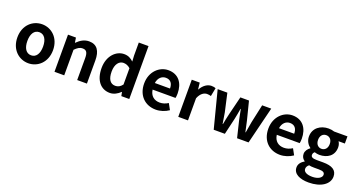

<svg xmlns="http://www.w3.org/2000/svg" viewBox="-55 -1638 5053 2720"><g transform="rotate(20 2472.0 -277.5)"><path d="M313.3 13.8C453.3 13.8 581.6 -94.2 581.6 -279.9C581.6 -465.5 453.3 -573.5 313.3 -573.5C172.5 -573.5 44.2 -465.5 44.2 -279.9C44.2 -94.2 172.5 13.8 313.3 13.8ZM313.3 -105.8C236.4 -105.8 194.5 -174.2 194.5 -279.9C194.5 -385.2 236.4 -454 313.3 -454C389.4 -454 431.5 -385.2 431.5 -279.9C431.5 -174.2 389.4 -105.8 313.3 -105.8Z M705.3 0H852V-385.1C893.3 -426 922.6 -447.7 968.1 -447.7C1023 -447.7 1047.5 -418 1047.5 -330.9V0H1194.2V-349.1C1194.2 -489.8 1141.7 -573.5 1021.2 -573.5C945.1 -573.5 887.7 -533.9 839.2 -485.9H836.4L825 -559.8H705.3Z M1543.2 13.8C1601.4 13.8 1657.3 -17.4 1698.2 -58.3H1701.7L1713 0H1832.7V-797.9H1685.9V-601.1L1691.2 -513C1650.5 -550.3 1612 -573.5 1548.7 -573.5C1428.5 -573.5 1313.5 -462.4 1313.5 -279.9C1313.5 -95.7 1403.4 13.8 1543.2 13.8ZM1580.5 -107.4C1507.2 -107.4 1464.6 -164.8 1464.6 -281.5C1464.6 -393.3 1518.4 -453.2 1581.1 -453.2C1616.6 -453.2 1652.1 -441.8 1685.9 -410.8V-164.8C1653.6 -123.2 1620.5 -107.4 1580.5 -107.4Z M2234.4 13.8C2303 13.8 2373.8 -9.9 2428.6 -47.9L2379.1 -138.2C2338.3 -113.1 2298.7 -99.6 2253.6 -99.6C2170.1 -99.6 2110.2 -147 2097.7 -238.4H2443.1C2446.7 -252.4 2449.8 -279 2449.8 -306.4C2449.8 -461.6 2370.5 -573.5 2215.7 -573.5C2083.1 -573.5 1955.2 -461.3 1955.2 -279.9C1955.2 -94.7 2077.2 13.8 2234.4 13.8ZM2095.4 -336.9C2107.1 -418.4 2159.2 -460.2 2218.1 -460.2C2290.5 -460.2 2324.3 -412 2324.3 -336.9Z M2571.3 0H2718V-333.6C2749.7 -415 2802.2 -444.2 2845.3 -444.2C2869.4 -444.2 2884.7 -440.6 2904.8 -435.2L2929.4 -561.8C2912.9 -569.2 2894.8 -573.5 2864.3 -573.5C2806 -573.5 2745.7 -534.1 2705.2 -460.8H2702.4L2691 -559.8H2571.3Z M3105.7 0H3273.8L3330.8 -243.8C3342.3 -296.4 3351.4 -348 3361.3 -407.5H3366.3C3377.4 -348 3386.8 -296.8 3398.9 -244.3L3457.9 0H3630.9L3769.3 -559.8H3632.3L3572.5 -284C3561.6 -228.7 3554.1 -175.4 3544.4 -120H3539.6C3527.2 -175.4 3516.5 -228.7 3503.5 -284L3433.7 -559.8H3303.8L3235.6 -284C3221.8 -229.5 3211.9 -175.4 3201.3 -120H3196.3C3186.8 -175.4 3179.3 -228.7 3169.6 -284L3107.6 -559.8H2961.6Z M4106.4 13.8C4175 13.8 4245.8 -9.9 4300.6 -47.9L4251.1 -138.2C4210.3 -113.1 4170.7 -99.6 4125.6 -99.6C4042.1 -99.6 3982.2 -147 3969.7 -238.4H4315.1C4318.7 -252.4 4321.8 -279 4321.8 -306.4C4321.8 -461.6 4242.5 -573.5 4087.7 -573.5C3955.1 -573.5 3827.2 -461.3 3827.2 -279.9C3827.2 -94.7 3949.2 13.8 4106.4 13.8ZM3967.4 -336.9C3979.1 -418.4 4031.2 -460.2 4090.1 -460.2C4162.5 -460.2 4196.3 -412 4196.3 -336.9Z M4622.8 243C4809.8 243 4928.2 157.3 4928.2 44.1C4928.2 -54 4854.1 -95.7 4719.4 -95.7H4623.5C4558.1 -95.7 4535.3 -112.3 4535.3 -141.4C4535.3 -164.9 4544.8 -176.7 4559.4 -190.2C4584.2 -181.5 4609.9 -177.1 4631.3 -177.1C4752 -177.1 4848.2 -240.4 4848.2 -367.3C4848.2 -401.5 4837.2 -432.6 4822.8 -451.9H4918.4V-559.8H4716.7C4693.1 -568.1 4663.6 -573.5 4631.3 -573.5C4513.1 -573.5 4405.8 -503.1 4405.8 -371.9C4405.8 -305.6 4442.2 -252.8 4481.4 -224.6V-220.6C4446.7 -196.8 4418.7 -158.3 4418.7 -116.6C4418.7 -70.3 4440.3 -40.8 4469.6 -21.7V-16.9C4417.5 11.9 4389.6 52.3 4389.6 99.1C4389.6 198 4491.1 243 4622.8 243ZM4631.3 -267.9C4582.6 -267.9 4543.7 -305.1 4543.7 -371.9C4543.7 -437.3 4582.1 -473.5 4631.3 -473.5C4681.4 -473.5 4719.9 -437.1 4719.9 -371.9C4719.9 -305.1 4681 -267.9 4631.3 -267.9ZM4645.1 149.3C4563.6 149.3 4511.9 123.2 4511.9 76.6C4511.9 53.2 4522.7 31 4548.2 10.8C4568.6 16.3 4591.9 18.3 4625.5 18.3H4694C4753.6 18.3 4786.7 29 4786.7 69.2C4786.7 112.4 4729.7 149.3 4645.1 149.3Z"/></g></svg>

Font: Source Han Sans JP VF
Style: Regular
Weight: 250
Designer: Ryoko NISHIZUKA 西塚涼子 (kana, bopomofo & ideographs); Paul D. Hunt (Latin, Greek & Cyrillic); Sandoll Communications 산돌커뮤니
Foundry: Adobe
Version: Version 2.004;hotconv 1.0.118;makeotfexe 2.5.65603